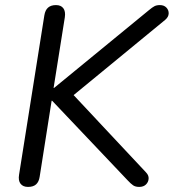

<svg xmlns="http://www.w3.org/2000/svg" viewBox="-20 -732 687 759"><path d="M90.8 6.9Q70.9 6.9 61.2 -5.7Q51.5 -18.3 55.4 -41.6L155.3 -671.2Q158.7 -692.1 170.1 -702Q181.5 -711.9 201.3 -711.9Q221.2 -711.9 230.4 -699.3Q239.7 -686.7 236.3 -663.9L191.9 -384.5H193.9L569.5 -692.5Q581.8 -702.8 590.5 -707.4Q599.2 -711.9 611.9 -711.9Q628.4 -711.9 637.8 -702Q647.3 -692 646.8 -678.4Q646.3 -664.9 633.2 -653.7L247.5 -336.7L248.3 -380.3L557.3 -50.4Q568.5 -38.8 567.5 -25.4Q566.6 -12 556.9 -2.6Q547.2 6.9 530.2 6.9Q515.6 6.9 506.4 0.7Q497.1 -5.6 484.5 -19.2L186.1 -333.8H184.1L136.8 -33.3Q133.9 -13.5 122.8 -3.3Q111.7 6.9 90.8 6.9Z"/></svg>

Font: Nunito ExtraLight
Style: Italic
Weight: 200
Italic angle: -9°
Designer: Vernon Adams
Foundry: Vernon Adams
Version: Version 3.602